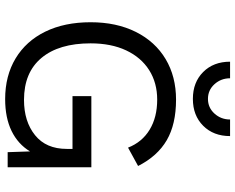

<svg xmlns="http://www.w3.org/2000/svg" viewBox="-106 -820 935 764"><g transform="rotate(90 362.0 -437.5)"><path d="M68 0ZM645 -333V0H585L582 -89Q553 -41 500.5 -15.5Q448 10 374 10Q281 10 212 -31.5Q143 -73 105.5 -149.5Q68 -226 68 -330Q68 -433 106.5 -510Q145 -587 214.5 -628.5Q284 -670 376 -670Q474 -670 537.5 -633Q601 -596 640 -519L567 -479Q545 -535 495.5 -565Q446 -595 376 -595Q309 -595 258.5 -563Q208 -531 180 -471.5Q152 -412 152 -330Q152 -204 210 -134.5Q268 -65 377 -65Q463 -65 517.5 -109Q572 -153 572 -235V-258H362V-333ZM373 -737Q307 -737 266 -778Q225 -819 225 -885H291Q291 -849 314.5 -823Q338 -797 373 -797Q408 -797 431.5 -823Q455 -849 455 -885H521Q521 -819 480 -778Q439 -737 373 -737Z"/></g></svg>

Font: Work Sans
Style: Regular
Weight: 400
Designer: Wei Huang
Foundry: Wei Huang
Version: Version 1.500; ttfautohint (v1.6)